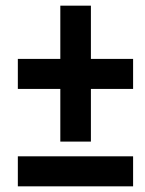

<svg xmlns="http://www.w3.org/2000/svg" viewBox="-20 -658 513 678"><path d="M301 -450V-638H193V-450H43V-344H193V-158H301V-344H450V-450ZM43 0H450V-106H43Z"/></svg>

Font: Noto Sans ExtraCondensed
Style: Bold Italic
Weight: 700
Width: 2
Italic angle: -12°
Designer: Monotype Design Team
Foundry: Monotype Imaging Inc.
Version: Version 2.013